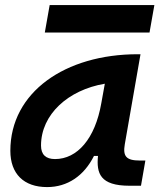

<svg xmlns="http://www.w3.org/2000/svg" viewBox="-20 -740 639 770"><path d="M168.9 10.3C250.5 10.3 316.9 -34.7 356.9 -114.7H373C366.2 -44.9 381.3 4.9 499.5 4.9H545.4L563 -96.2H541C485.8 -96.2 472.2 -113.3 480.5 -161.6L543.5 -522.5H532.2C241.2 -522.5 21.5 -370.1 21.5 -135.3C21.5 -43 75.2 10.3 168.9 10.3ZM200.7 -102.1C163.6 -102.1 144.5 -120.1 144.5 -156.2C144.5 -281.2 253.4 -379.4 400.4 -404.3L386.2 -325.7C361.3 -183.1 289.6 -102.1 200.7 -102.1ZM159.7 -609.4H579.6L599.1 -719.7H179.2Z"/></svg>

Font: Cascadia Mono PL SemiBold
Style: Italic
Weight: 600
Italic angle: -10°
Monospace: yes
Designer: Aaron Bell
Foundry: Saja Typeworks
Version: Version 2404.023